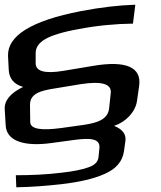

<svg xmlns="http://www.w3.org/2000/svg" viewBox="-81 -684 681 813"><path d="M154 -310 263 -328C350 -341 392 -329 388 -290L381 -225C376 -180 335 -164 272 -155L179 -142C91 -130 48 -138 47 -167L46 -240C46 -286 86 -300 154 -310ZM499 -256 508 -319C520 -399 454 -429 313 -405L187 -384C109 -371 70 -382 70 -416V-459C70 -483 83 -502 110 -518C137 -534 185 -549 253 -561C331 -576 408 -583 482 -584L492 -664C422 -662 346 -653 262 -637C50 -596 -50 -532 -47 -447L-44 -388C-42 -351 -22 -327 17 -316C-37 -290 -63 -258 -61 -222L-57 -154C-54 -82 31 -64 134 -78L237 -92C301 -100 344 -98 340 -57L336 -18C334 1 320 16 292 25C266 34 229 42 182 47C118 55 53 58 -14 58L-12 109C52 108 115 103 178 96C255 87 317 73 363 52C411 31 438 -1 444 -44L450 -87C454 -115 438 -137 402 -151C451 -167 492 -209 499 -256Z"/></svg>

Font: Gamestation Warped
Style: Regular
Weight: 400
Designer: Jonas Hecksher
Foundry: Jonas Hecksher, Playtypeª, e-types AS
Version: Version 1.003